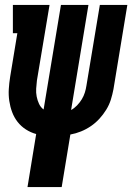

<svg xmlns="http://www.w3.org/2000/svg" viewBox="-20 -550 540 775"><path d="M91 205 126 -9Q104 -15 84.5 -27.5Q65 -40 51 -58Q37 -76 29 -97.5Q21 -119 17.5 -142.5Q14 -166 15.5 -190.5Q17 -215 21 -240L50 -416H32V-530H180L129 -225Q127 -208 126 -192Q125 -176 128 -160.5Q131 -145 137.5 -131Q144 -117 156 -108L226 -530H337L267 -106Q280 -113 291 -124.5Q302 -136 310 -149Q318 -162 322.5 -176.5Q327 -191 329 -205L383 -530H494L438 -190Q434 -169 427.5 -148Q421 -127 409 -107.5Q397 -88 381.5 -71Q366 -54 347 -41Q328 -28 307 -19.5Q286 -11 264 -7L229 205Z"/></svg>

Font: Iosevka Slab Heavy
Style: Italic
Weight: 900
Italic angle: -9°
Monospace: yes
Designer: Belleve Invis
Foundry: Belleve Invis
Version: Version 11.1.0; ttfautohint (v1.8.3)